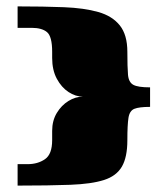

<svg xmlns="http://www.w3.org/2000/svg" viewBox="-20 -542 524 600"><path d="M143 -104V-133Q143 -165 157.5 -189Q172 -213 194 -226.5Q216 -240 239 -240Q216 -240 194 -254.5Q172 -269 157.5 -296Q143 -323 143 -361V-380Q143 -428 127 -441.5Q111 -455 79 -455H35Q35 -458 35 -473.5Q35 -489 35 -504.5Q35 -520 35 -522Q116 -522 179.5 -519.5Q243 -517 287 -504.5Q331 -492 354.5 -462.5Q378 -433 378 -380Q378 -332 380 -308.5Q382 -285 396.5 -277Q411 -269 449 -269Q449 -267 449 -253Q449 -239 449 -224.5Q449 -210 449 -208Q415 -208 400 -202Q385 -196 381.5 -174Q378 -152 378 -104Q378 -51 361 -21.5Q344 8 305 20.5Q266 33 199.5 35.5Q133 38 35 38Q35 35 35 20Q35 5 35 -11Q35 -27 35 -29Q44 -29 51.5 -29Q59 -29 66 -29Q98 -29 120.5 -44.5Q143 -60 143 -104Z"/></svg>

Font: Genos Black
Style: Regular
Weight: 900
Designer: Robert E. Leuschke
Foundry: Robert E. Leuschke
Version: Version 1.010